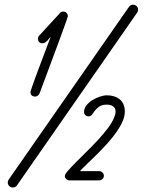

<svg xmlns="http://www.w3.org/2000/svg" viewBox="-20 -788 667 833"><path d="M557.6 -767.6Q565.9 -767.6 572.5 -761.5Q579.1 -755.4 579.1 -747.1Q579.1 -739.7 575.2 -733.4L53.7 16.1Q47.4 25.4 35.6 25.4Q26.4 25.4 20 19Q13.7 12.7 13.7 3.4Q13.7 -3.4 17.6 -8.8L539.6 -758.3Q545.9 -767.6 557.6 -767.6ZM112.3 -390.1Q112.3 -392.1 118.2 -408.9Q124 -425.8 133.1 -450.7Q142.1 -475.6 153.1 -504.4Q164.1 -533.2 173.8 -559.3Q183.6 -585.4 190.9 -604.7Q198.2 -624 200.2 -629.4Q196.3 -625.5 192.6 -620.4Q189 -615.2 184.6 -610.8Q180.2 -606.4 175.3 -603.3Q170.4 -600.1 164.1 -600.1Q155.3 -600.1 149.9 -605.7Q144.5 -611.3 144.5 -620.1Q144.5 -624 146 -627.4Q147.5 -630.9 149.9 -633.8V-633.3Q172.4 -658.2 195.1 -682.4Q217.8 -706.5 240.2 -731.4L239.7 -731Q242.2 -734.9 246.3 -736.3Q250.5 -737.8 254.9 -737.8Q263.2 -737.8 268.8 -731.7Q274.4 -725.6 274.4 -717.3Q274.4 -715.8 269.5 -701.9Q264.6 -688 256.6 -665.8Q248.5 -643.6 238.3 -615.5Q228 -587.4 216.8 -557.6Q205.6 -527.8 194.8 -498.5Q184.1 -469.2 175 -445.3Q166 -421.4 159.7 -404.5Q153.3 -387.7 151.4 -382.3Q149.4 -377 143.8 -373Q138.2 -369.1 132.8 -369.1Q112.3 -369.1 112.3 -390.1ZM365.2 -283.2Q356.4 -283.2 350.6 -288.3Q344.7 -293.5 344.7 -302.7Q344.7 -317.9 355.2 -331.1Q365.7 -344.2 381.1 -353.8Q396.5 -363.3 413.6 -368.9Q430.7 -374.5 443.8 -374.5Q478 -374.5 499.8 -356.7Q521.5 -338.9 521.5 -303.7Q521.5 -282.7 511 -259.5Q500.5 -236.3 483.6 -212.6Q466.8 -189 445.6 -165.5Q424.3 -142.1 402.6 -120.4Q380.9 -98.6 360.8 -79.6Q340.8 -60.5 326.7 -45.4H410.2Q418.5 -45.4 424.6 -39.6Q430.7 -33.7 430.7 -25.4Q430.7 -17.1 424.6 -11.2Q418.5 -5.4 410.2 -5.4H280.8Q273.4 -5.4 267.3 -11.2Q261.2 -17.1 261.2 -24.4Q261.2 -31.7 275.1 -47.6Q289.1 -63.5 310.3 -85Q331.5 -106.4 357.2 -131.6Q382.8 -156.7 406.7 -182.6Q430.7 -208.5 449.5 -233.9Q468.3 -259.3 476.1 -280.8V-280.3Q478.5 -287.1 480 -292Q481.4 -296.9 481.4 -304.2Q481.4 -312.5 478.3 -318.1Q475.1 -323.7 469.7 -327.4Q464.4 -331.1 457.5 -332.5Q450.7 -334 443.4 -334Q422.9 -334 411.1 -325.9Q399.4 -317.9 392.1 -308.3Q384.8 -298.8 379.2 -291Q373.5 -283.2 365.2 -283.2Z"/></svg>

Font: Helvetia Verbundene
Style: Regular
Weight: 400
Designer: Peter Wiegel, original typeface by Carl Albert Fahrenwaldt 1901
Foundry: Peter Wiegel
Version: Version 2.000